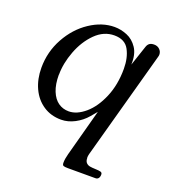

<svg xmlns="http://www.w3.org/2000/svg" viewBox="-118 -526 731 809"><g transform="rotate(20 247.5 -122.0)"><path d="M474.1 -380.4Q475.6 -385.7 475.6 -389.6Q475.6 -403.3 465.8 -412.8Q456.1 -422.4 440.9 -422.4Q427.2 -422.4 419.9 -416.7Q412.6 -411.1 409.2 -400.4L378.9 -310.1Q380.9 -356.4 362.3 -384.3Q343.8 -412.1 315.7 -423.6Q287.6 -435.1 259.3 -435.1Q203.1 -435.1 149.2 -399.2Q95.2 -363.3 61.3 -301.8Q27.3 -240.2 27.3 -168.5Q27.3 -117.7 46.1 -77.1Q64.9 -36.6 99.4 -13.7Q133.8 9.3 179.7 9.3Q210.4 9.3 240.5 -6.6Q270.5 -22.5 291.5 -47.4L314.5 -74.7L257.8 135.7Q251.5 158.7 251.5 176.3Q251.5 186.5 256.8 189Q262.2 191.4 276.9 191.4H400.4Q409.2 191.4 413.8 185.3Q418.5 179.2 418.5 168.9Q418.5 160.2 411.1 158Q403.8 155.8 387.2 155.3Q372.1 154.8 362.3 153.1Q352.5 151.4 345.7 144.3Q338.9 137.2 338.9 122.6H338.4Q338.4 113.8 340.8 105ZM355.5 -282.2Q355.5 -210.9 331.5 -154.3Q307.6 -97.7 270.8 -66.2Q233.9 -34.7 197.8 -34.7Q171.4 -34.7 150.9 -49.1Q130.4 -63.5 118.4 -93Q106.4 -122.6 106.4 -166H106.9Q106.9 -216.8 127.7 -272Q148.4 -327.1 185.8 -364.3Q223.1 -401.4 270.5 -401.4Q317.9 -401.4 336.7 -366.7Q355.5 -332 355.5 -282.2Z"/></g></svg>

Font: Radley
Style: Italic
Weight: 400
Italic angle: -12°
Designer: Vernon Adams
Foundry: Vernon Adams
Version: Version 1.003; ttfautohint (v1.6)